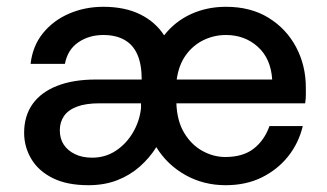

<svg xmlns="http://www.w3.org/2000/svg" viewBox="-20 -533 963 565"><path d="M240 12Q177 12 135 -9Q93 -30 72 -65.5Q51 -101 51 -142Q51 -192 76 -227Q101 -262 148.5 -280.5Q196 -299 262 -299H397Q397 -343 384.5 -372Q372 -401 346.5 -415.5Q321 -430 284 -430Q242 -430 210.5 -408.5Q179 -387 171 -345H70Q76 -398 106.5 -435.5Q137 -473 183.5 -493Q230 -513 284 -513Q347 -513 392 -491Q437 -469 463 -429Q495 -470 542 -491.5Q589 -513 645 -513Q718 -513 770.5 -480.5Q823 -448 851.5 -394Q880 -340 880 -275Q880 -265 880 -253.5Q880 -242 878 -229H499Q501 -177 522 -142Q543 -107 575.5 -89Q608 -71 643 -71Q695 -71 726.5 -95.5Q758 -120 773 -162H871Q859 -112 828 -73Q797 -34 750.5 -11Q704 12 644 12Q579 12 525.5 -18Q472 -48 440 -100Q420 -68 391 -42.5Q362 -17 324.5 -2.5Q287 12 240 12ZM251 -69Q290 -69 321 -89.5Q352 -110 371.5 -143.5Q391 -177 395 -215V-229H273Q232 -229 206 -219Q180 -209 168 -191Q156 -173 156 -150Q156 -125 167.5 -107.5Q179 -90 200.5 -79.5Q222 -69 251 -69ZM500 -299H781Q777 -361 738.5 -395.5Q700 -430 645 -430Q610 -430 579 -415Q548 -400 527 -371Q506 -342 500 -299Z"/></svg>

Font: DM Sans 17pt Medium
Style: Regular
Weight: 500
Version: Version 4.004;gftools[0.9.30]